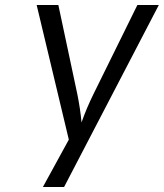

<svg xmlns="http://www.w3.org/2000/svg" viewBox="-20 -750 657 770"><path d="M152 0 256 -190 127 -730H214L290 -373Q302 -314 307 -259Q326 -314 355 -373L531 -730H617L237 0Z"/></svg>

Font: JetBrains Mono Semi Light
Style: Italic
Weight: 350
Italic angle: -9°
Monospace: yes
Designer: Philipp Nurullin, Konstantin Bulenkov
Foundry: JetBrains
Version: 2.002